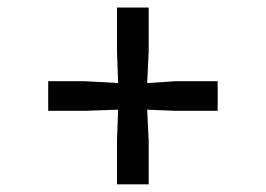

<svg xmlns="http://www.w3.org/2000/svg" viewBox="-20 -575 709 512"><path d="M292 -83.5V-199L295 -282.5L206 -279.5H108.5V-358.5H206L295 -353.5L292 -438.5V-555H376.5V-438.5L372.5 -353.5L449 -358.5H560.5V-279.5H449L372.5 -282.5L376.5 -199V-83.5Z"/></svg>

Font: Merriweather 24pt Medium
Style: Regular
Weight: 500
Designer: Eben Sorkin
Foundry: Eben Sorkin
Version: Version 2.100